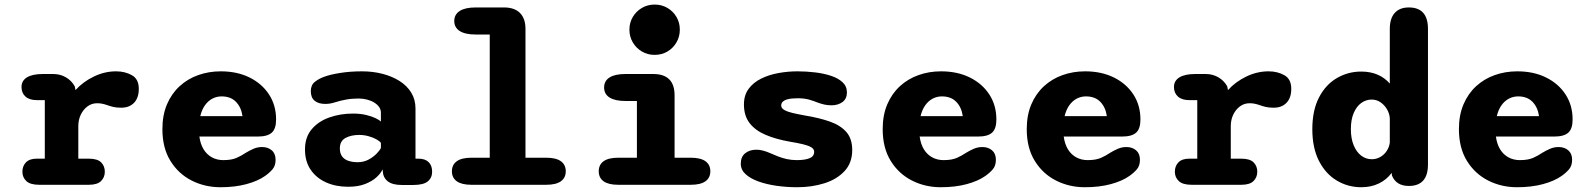

<svg xmlns="http://www.w3.org/2000/svg" viewBox="-20 -794 6849 825"><path d="M316.5 -112.2H361.9Q398.8 -112.2 414.6 -96.3Q430.4 -80.4 430.4 -56.2Q430.4 -32.2 414.2 -16.1Q398 0 361.9 0H148.4Q109.8 0 93 -16.1Q76.2 -32.2 76.2 -56.2Q76.2 -80.4 91.5 -96.3Q106.9 -112.2 137.6 -112.2H172.5V-363.8H138.4Q106.5 -363.8 89.5 -379.1Q72.4 -394.4 72.4 -420.2Q72.4 -447.2 95.9 -461.6Q119.4 -476 164.2 -476H208.8Q238.7 -476 263 -461.9Q287.3 -447.8 301.1 -423.3L304.4 -406.9Q337.4 -443.2 383.7 -465.3Q429.9 -487.5 478.7 -487.5Q517.2 -487.5 546.8 -470.8Q576.4 -454.2 576.4 -412.4Q576.4 -373.3 556 -352.3Q535.7 -331.2 501 -331.2Q479.8 -331.2 466 -334.7Q452.2 -338.1 439.2 -342.8Q428.8 -346.4 418.5 -348.4Q408.3 -350.4 397.4 -350.4Q374.1 -350.4 355.8 -336.8Q337.6 -323.2 327 -301.1Q316.5 -278.9 316.5 -252.1Z M927.5 10.5Q860.3 10.5 803.4 -18.3Q746.5 -47.2 712.2 -102.8Q677.8 -158.5 677.8 -239Q677.8 -299.5 697.5 -345.7Q717.2 -391.8 751.7 -423.5Q786.2 -455.2 831.6 -471.3Q877 -487.5 928.8 -487.5Q998.5 -487.5 1052 -461.2Q1105.5 -434.8 1135.9 -388.2Q1166.3 -341.7 1166.3 -280.5Q1166.3 -240.7 1147.8 -224Q1129.2 -207.3 1087.8 -207.3H836.7Q841 -175 854.8 -152.4Q868.7 -129.8 890.5 -117.9Q912.3 -106 939.5 -106Q974.8 -106 996.5 -115.6Q1018.2 -125.2 1035.3 -137Q1052.5 -147.5 1069.6 -154.8Q1086.7 -162.2 1106 -162.2Q1131.2 -162.2 1147.7 -148.1Q1164.2 -134 1164.2 -107.2Q1164.2 -82.2 1151.2 -66.8Q1138.2 -51.5 1118.7 -37.8Q1088.3 -16.2 1039 -2.8Q989.7 10.5 927.5 10.5ZM840.5 -295H1022Q1016.5 -333.3 993.8 -356.6Q971 -379.8 932.3 -379.8Q911 -379.8 892.6 -370.2Q874.2 -360.5 860.8 -341.8Q847.3 -323 840.5 -295Z M1706.2 0.8Q1665.8 0.8 1645.8 -15.3Q1625.8 -31.3 1624.7 -59.2L1623.8 -66.2Q1617 -50.2 1598.3 -32.8Q1579.7 -15.5 1549.2 -3.5Q1518.8 8.5 1476 8.5Q1423.2 8.5 1381.2 -10.2Q1339.2 -29 1314.8 -64.8Q1290.5 -100.5 1290.5 -151.7Q1290.5 -205 1319.7 -239.1Q1348.8 -273.2 1395.9 -289.6Q1443 -306 1496.5 -306Q1528.5 -306 1553.5 -299.9Q1578.5 -293.8 1594.8 -285.8Q1611 -277.7 1616.7 -271.8V-310Q1616.7 -323 1609.1 -334Q1601.5 -345 1588.2 -353.2Q1575 -361.5 1557.4 -366.1Q1539.8 -370.7 1519.8 -370.7Q1491 -370.7 1465.8 -365.9Q1440.5 -361.2 1420.7 -354.7Q1409.5 -351.2 1399.3 -349.3Q1389.2 -347.5 1377.2 -347.5Q1349.2 -347.5 1332.3 -360.8Q1315.5 -374.2 1315.5 -402.3Q1315.5 -428.5 1332.8 -442.2Q1350.2 -456 1373.2 -464.2Q1398.5 -473.7 1441.8 -480.6Q1485.2 -487.5 1535.8 -487.5Q1581.7 -487.5 1623.1 -476.9Q1664.5 -466.3 1696.6 -446.1Q1728.7 -425.8 1747 -396.1Q1765.3 -366.3 1765.3 -328V-112.2H1778Q1806.8 -112.2 1821.8 -97.4Q1836.8 -82.7 1836.8 -56.3Q1836.8 -30.2 1818.3 -14.7Q1799.8 0.8 1755.5 0.8ZM1616.7 -180Q1611.5 -187.5 1597.1 -195.5Q1582.7 -203.5 1563.4 -208.8Q1544.2 -214.2 1523.7 -214.2Q1488 -214.2 1464.2 -201Q1440.3 -187.8 1440.3 -156.2Q1440.3 -134.7 1450.3 -121.5Q1460.3 -108.3 1477.7 -102.7Q1495 -97 1516.5 -97Q1542.2 -97 1562.8 -107.8Q1583.3 -118.7 1597.4 -132.9Q1611.5 -147.2 1616.7 -158.2Z M2005.8 0Q1963.9 0 1942.9 -15Q1921.8 -30.1 1921.8 -57.9Q1921.8 -86.2 1942.9 -101.3Q1963.9 -116.3 2005.8 -116.3H2084.4V-645.7H2023.8Q1978.9 -645.7 1955.4 -660.7Q1931.9 -675.8 1931.9 -703.6Q1931.9 -731.8 1955.4 -746.9Q1978.9 -762 2023.8 -762H2145.7Q2190.5 -762 2214.2 -738.3Q2237.9 -714.6 2237.9 -669.8V-116.3H2327Q2368.9 -116.3 2390 -101.3Q2411 -86.2 2411 -57.9Q2411 -30.1 2390 -15Q2368.9 0 2327 0Z M2636.2 -116.3H2716.7V-360.1H2667.4Q2622.6 -360.1 2599.2 -375Q2575.8 -389.8 2575.8 -418.1Q2575.8 -446.3 2599.2 -461.2Q2622.6 -476 2667.4 -476H2786.8Q2878.6 -476 2878.6 -384.2V-116.3H2948.2Q2990.1 -116.3 3011.2 -101.3Q3032.2 -86.2 3032.2 -57.9Q3032.2 -30.1 3011.2 -15Q2990.1 0 2948.2 0H2636.2Q2594.8 0 2573.7 -15Q2552.7 -30.1 2552.7 -57.9Q2552.7 -86.2 2573.7 -101.3Q2594.8 -116.3 2636.2 -116.3ZM2684.5 -666.6Q2684.5 -696.7 2699.1 -721.2Q2713.7 -745.7 2738.2 -760Q2762.8 -774.4 2792.8 -774.4Q2823.3 -774.4 2847.8 -760Q2872.3 -745.7 2886.7 -721.2Q2901.1 -696.7 2901.1 -666.6Q2901.1 -636.5 2886.7 -611.8Q2872.3 -587 2847.8 -572.6Q2823.3 -558.2 2792.8 -558.2Q2762.8 -558.2 2738.2 -572.6Q2713.7 -587 2699.1 -611.8Q2684.5 -636.5 2684.5 -666.6Z M3405.2 10.5Q3361.1 10.5 3318 4.5Q3274.8 -1.5 3239.8 -14Q3204.7 -26.5 3183.8 -45.5Q3163 -64.5 3163 -90.4Q3163 -120.2 3182 -135.5Q3200.9 -150.8 3230.8 -150.8Q3243.2 -150.8 3258.1 -147Q3273 -143.2 3289.9 -135.8Q3305.8 -128.8 3323.3 -121.8Q3340.8 -114.9 3360.8 -110.5Q3380.8 -106 3403.8 -106Q3438.8 -106 3458.6 -114.1Q3478.4 -122.2 3478.4 -141.8Q3478.4 -153.4 3466.3 -160.9Q3454.2 -168.4 3431 -174Q3407.8 -179.7 3374 -185.2Q3313.1 -195.9 3268.8 -215Q3224.5 -234.1 3200.5 -265.6Q3176.6 -297.2 3176.6 -345Q3176.6 -385 3196.7 -412.2Q3216.8 -439.5 3250.2 -456Q3283.5 -472.5 3324.3 -480Q3365.2 -487.5 3406.2 -487.5Q3444.2 -487.5 3481.9 -483Q3519.6 -478.6 3550.6 -468.3Q3581.7 -458.1 3600.4 -440.6Q3619.1 -423.2 3619.1 -396.8Q3619.1 -369.5 3600 -355.5Q3580.9 -341.5 3552.8 -341.5Q3537.2 -341.5 3523.2 -344.5Q3509.2 -347.6 3494.7 -352.8Q3479.5 -359.2 3458.2 -365.5Q3436.8 -371.8 3408.2 -371.8Q3395.5 -371.8 3382.9 -370.7Q3370.2 -369.6 3359.7 -366.2Q3349.2 -362.8 3343 -356.6Q3336.8 -350.4 3336.8 -340.4Q3336.8 -329.2 3349.9 -321.6Q3363 -313.9 3385.8 -308.5Q3408.6 -303.2 3438.3 -297.8Q3499.2 -287.9 3545.1 -271.9Q3591 -255.9 3616.5 -227Q3641.9 -198 3641.9 -149.2Q3641.9 -94.2 3608.8 -58.7Q3575.7 -23.2 3521.9 -6.4Q3468.2 10.5 3405.2 10.5Z M4022.5 10.5Q3955.3 10.5 3898.4 -18.3Q3841.5 -47.2 3807.2 -102.8Q3772.8 -158.5 3772.8 -239Q3772.8 -299.5 3792.5 -345.7Q3812.2 -391.8 3846.7 -423.5Q3881.2 -455.2 3926.6 -471.3Q3972 -487.5 4023.8 -487.5Q4093.5 -487.5 4147 -461.2Q4200.5 -434.8 4230.9 -388.2Q4261.3 -341.7 4261.3 -280.5Q4261.3 -240.7 4242.8 -224Q4224.2 -207.3 4182.8 -207.3H3931.7Q3936 -175 3949.8 -152.4Q3963.7 -129.8 3985.5 -117.9Q4007.3 -106 4034.5 -106Q4069.8 -106 4091.5 -115.6Q4113.2 -125.2 4130.3 -137Q4147.5 -147.5 4164.6 -154.8Q4181.7 -162.2 4201 -162.2Q4226.2 -162.2 4242.7 -148.1Q4259.2 -134 4259.2 -107.2Q4259.2 -82.2 4246.2 -66.8Q4233.2 -51.5 4213.7 -37.8Q4183.3 -16.2 4134 -2.8Q4084.7 10.5 4022.5 10.5ZM3935.5 -295H4117Q4111.5 -333.3 4088.8 -356.6Q4066 -379.8 4027.3 -379.8Q4006 -379.8 3987.6 -370.2Q3969.2 -360.5 3955.8 -341.8Q3942.3 -323 3935.5 -295Z M4641.5 10.5Q4574.3 10.5 4517.4 -18.3Q4460.5 -47.2 4426.2 -102.8Q4391.8 -158.5 4391.8 -239Q4391.8 -299.5 4411.5 -345.7Q4431.2 -391.8 4465.7 -423.5Q4500.2 -455.2 4545.6 -471.3Q4591 -487.5 4642.8 -487.5Q4712.5 -487.5 4766 -461.2Q4819.5 -434.8 4849.9 -388.2Q4880.3 -341.7 4880.3 -280.5Q4880.3 -240.7 4861.8 -224Q4843.2 -207.3 4801.8 -207.3H4550.7Q4555 -175 4568.8 -152.4Q4582.7 -129.8 4604.5 -117.9Q4626.3 -106 4653.5 -106Q4688.8 -106 4710.5 -115.6Q4732.2 -125.2 4749.3 -137Q4766.5 -147.5 4783.6 -154.8Q4800.7 -162.2 4820 -162.2Q4845.2 -162.2 4861.7 -148.1Q4878.2 -134 4878.2 -107.2Q4878.2 -82.2 4865.2 -66.8Q4852.2 -51.5 4832.7 -37.8Q4802.3 -16.2 4753 -2.8Q4703.7 10.5 4641.5 10.5ZM4554.5 -295H4736Q4730.5 -333.3 4707.8 -356.6Q4685 -379.8 4646.3 -379.8Q4625 -379.8 4606.6 -370.2Q4588.2 -360.5 4574.8 -341.8Q4561.3 -323 4554.5 -295Z M5268.5 -112.2H5313.9Q5350.8 -112.2 5366.6 -96.3Q5382.4 -80.4 5382.4 -56.2Q5382.4 -32.2 5366.2 -16.1Q5350 0 5313.9 0H5100.4Q5061.8 0 5045 -16.1Q5028.2 -32.2 5028.2 -56.2Q5028.2 -80.4 5043.5 -96.3Q5058.9 -112.2 5089.6 -112.2H5124.5V-363.8H5090.4Q5058.5 -363.8 5041.5 -379.1Q5024.4 -394.4 5024.4 -420.2Q5024.4 -447.2 5047.9 -461.6Q5071.4 -476 5116.2 -476H5160.8Q5190.7 -476 5215 -461.9Q5239.3 -447.8 5253.1 -423.3L5256.4 -406.9Q5289.4 -443.2 5335.7 -465.3Q5381.9 -487.5 5430.7 -487.5Q5469.2 -487.5 5498.8 -470.8Q5528.4 -454.2 5528.4 -412.4Q5528.4 -373.3 5508 -352.3Q5487.7 -331.2 5453 -331.2Q5431.8 -331.2 5418 -334.7Q5404.2 -338.1 5391.2 -342.8Q5380.8 -346.4 5370.5 -348.4Q5360.3 -350.4 5349.4 -350.4Q5326.1 -350.4 5307.8 -336.8Q5289.6 -323.2 5279 -301.1Q5268.5 -278.9 5268.5 -252.1Z M6033.6 5Q5979.3 5 5961 -39.8L5959.8 -51.2Q5938.5 -22.1 5905 -5.8Q5871.6 10.5 5829.2 10.5Q5772 10.5 5724 -18.2Q5676 -46.8 5647.5 -102.5Q5618.9 -158.2 5618.9 -239Q5618.9 -319.8 5647.5 -375Q5676 -430.2 5724 -458.3Q5772 -486.5 5829.2 -486.5Q5868.7 -486.5 5899.8 -473Q5931 -459.4 5951.8 -434.7V-669.8Q5951.8 -714.6 5972.9 -738.3Q5994 -762 6033.6 -762Q6115.8 -762 6115.8 -669.8V-87.3Q6115.8 5 6033.6 5ZM5951.8 -181V-286.2Q5950.4 -306.3 5939.7 -324.5Q5929 -342.7 5912 -354.5Q5894.9 -366.2 5874.1 -366.2Q5849.3 -366.2 5829.1 -351.5Q5808.8 -336.8 5796.7 -308.4Q5784.5 -280.1 5784.5 -239Q5784.5 -198.7 5796.7 -169.5Q5808.8 -140.4 5829.1 -125.1Q5849.3 -109.8 5874.1 -109.8Q5894.1 -109.8 5910.9 -119.4Q5927.7 -129 5938.5 -145.4Q5949.4 -161.8 5951.8 -181Z M6498.5 10.5Q6431.3 10.5 6374.4 -18.3Q6317.5 -47.2 6283.2 -102.8Q6248.8 -158.5 6248.8 -239Q6248.8 -299.5 6268.5 -345.7Q6288.2 -391.8 6322.7 -423.5Q6357.2 -455.2 6402.6 -471.3Q6448 -487.5 6499.8 -487.5Q6569.5 -487.5 6623 -461.2Q6676.5 -434.8 6706.9 -388.2Q6737.3 -341.7 6737.3 -280.5Q6737.3 -240.7 6718.8 -224Q6700.2 -207.3 6658.8 -207.3H6407.7Q6412 -175 6425.8 -152.4Q6439.7 -129.8 6461.5 -117.9Q6483.3 -106 6510.5 -106Q6545.8 -106 6567.5 -115.6Q6589.2 -125.2 6606.3 -137Q6623.5 -147.5 6640.6 -154.8Q6657.7 -162.2 6677 -162.2Q6702.2 -162.2 6718.7 -148.1Q6735.2 -134 6735.2 -107.2Q6735.2 -82.2 6722.2 -66.8Q6709.2 -51.5 6689.7 -37.8Q6659.3 -16.2 6610 -2.8Q6560.7 10.5 6498.5 10.5ZM6411.5 -295H6593Q6587.5 -333.3 6564.8 -356.6Q6542 -379.8 6503.3 -379.8Q6482 -379.8 6463.6 -370.2Q6445.2 -360.5 6431.8 -341.8Q6418.3 -323 6411.5 -295Z"/></svg>

Font: Sono ExtraLight
Style: Regular
Weight: 200
Designer: Tyler Finck
Foundry: Tyler Finck
Version: Version 2.112